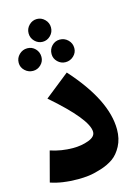

<svg xmlns="http://www.w3.org/2000/svg" viewBox="-131 -937 739 1027"><g transform="rotate(-15 238.5 -423.5)"><path d="M221.5 -758.5Q203 -740 178 -740Q153 -740 134.5 -758.5Q116 -777 116 -803Q116 -829 134.5 -847.5Q153 -866 178 -866Q203 -866 221.5 -847.5Q240 -829 240 -803Q240 -777 221.5 -758.5ZM88 -603Q62 -603 43 -621Q24 -639 24 -664Q24 -691 43 -709.5Q62 -728 88 -728Q114 -728 132 -709.5Q150 -691 150 -664Q150 -639 131.5 -621Q113 -603 88 -603ZM268 -603Q243 -603 224.5 -621Q206 -639 206 -664Q206 -691 224 -709.5Q242 -728 268 -728Q294 -728 313 -709.5Q332 -691 332 -664Q332 -639 313 -621Q294 -603 268 -603ZM171 19Q83 19 19 -3L63 -169Q123 -149 188 -149Q235 -149 274 -163.5Q313 -178 313 -205Q313 -275 123 -440L259 -548Q440 -347 440 -185Q440 -133 419 -93.5Q398 -54 368.5 -33.5Q339 -13 299 -0.5Q259 12 230 15.5Q201 19 171 19Z"/></g></svg>

Font: FiraGO ExtraBold
Style: Regular
Weight: 800
Designer: bBox Type
Foundry: bBox Type GmbH
Version: Version 1.001;PS 001.001;hotconv 1.0.88;makeotf.lib2.5.64775